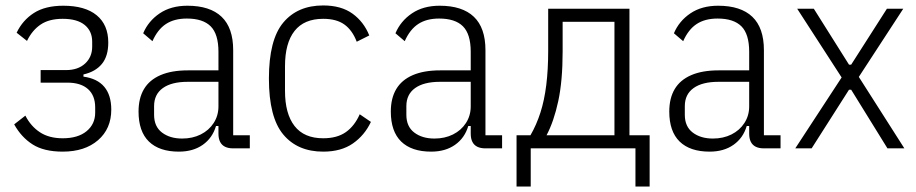

<svg xmlns="http://www.w3.org/2000/svg" viewBox="-20 -544 3358 704"><path d="M210 12Q141 12 99.5 -14.5Q58 -41 32 -88L73 -120Q93 -81 126.5 -59Q160 -37 210 -37Q266 -37 297.5 -63Q329 -89 329 -131V-150Q329 -194 302.5 -217.5Q276 -241 227 -241H129V-287H222Q266 -287 292 -311Q318 -335 318 -373V-391Q318 -430 290.5 -452.5Q263 -475 210 -475Q160 -475 129 -454Q98 -433 79 -394L41 -424Q63 -470 104.5 -496.5Q146 -523 212 -523Q292 -523 334.5 -488Q377 -453 377 -388Q377 -338 353.5 -309.5Q330 -281 286 -271V-263Q337 -256 362.5 -225.5Q388 -195 388 -142Q388 -72 339.5 -30Q291 12 210 12Z M896 0H835Q817 0 805 -6Q793 -12 787 -24Q781 -36 781 -54V-92L791 -82H772Q759 -38 723.5 -13Q688 12 636 12Q564 12 526 -25Q488 -62 488 -135Q488 -184 508 -217.5Q528 -251 568.5 -268.5Q609 -286 669 -286H781V-354Q781 -419 752.5 -447.5Q724 -476 665 -476Q619 -476 588.5 -456Q558 -436 539 -393L505 -422Q524 -467 565.5 -495Q607 -523 667 -523Q750 -523 792.5 -482.5Q835 -442 835 -360V-48H896ZM781 -244H668Q609 -244 577 -221Q545 -198 545 -155V-123Q545 -80 574 -58Q603 -36 648 -36Q686 -36 716 -51Q746 -66 763.5 -93Q781 -120 781 -154Z M1165 12Q1071 12 1018.5 -51Q966 -114 966 -256Q966 -398 1018.5 -461Q1071 -524 1165 -524Q1231 -524 1272.5 -494Q1314 -464 1334 -414L1288 -391Q1272 -433 1243 -454Q1214 -475 1165 -475Q1095 -475 1060 -430.5Q1025 -386 1025 -301V-211Q1025 -127 1060 -82Q1095 -37 1165 -37Q1216 -37 1248 -59.5Q1280 -82 1299 -125L1340 -97Q1317 -48 1274 -18Q1231 12 1165 12Z M1821 0H1760Q1742 0 1730 -6Q1718 -12 1712 -24Q1706 -36 1706 -54V-92L1716 -82H1697Q1684 -38 1648.5 -13Q1613 12 1561 12Q1489 12 1451 -25Q1413 -62 1413 -135Q1413 -184 1433 -217.5Q1453 -251 1493.5 -268.5Q1534 -286 1594 -286H1706V-354Q1706 -419 1677.5 -447.5Q1649 -476 1590 -476Q1544 -476 1513.5 -456Q1483 -436 1464 -393L1430 -422Q1449 -467 1490.5 -495Q1532 -523 1592 -523Q1675 -523 1717.5 -482.5Q1760 -442 1760 -360V-48H1821ZM1706 -244H1593Q1534 -244 1502 -221Q1470 -198 1470 -155V-123Q1470 -80 1499 -58Q1528 -36 1573 -36Q1611 -36 1641 -51Q1671 -66 1688.5 -93Q1706 -120 1706 -154Z M1874 140V-48H1925Q1947 -86 1961.5 -131Q1976 -176 1983 -232.5Q1990 -289 1990 -357V-512H2288V-48H2362V140H2310V0H1926V140ZM1984 -48H2233V-464H2043V-355Q2043 -248 2027 -173.5Q2011 -99 1984 -48Z M2842 0H2781Q2763 0 2751 -6Q2739 -12 2733 -24Q2727 -36 2727 -54V-92L2737 -82H2718Q2705 -38 2669.5 -13Q2634 12 2582 12Q2510 12 2472 -25Q2434 -62 2434 -135Q2434 -184 2454 -217.5Q2474 -251 2514.5 -268.5Q2555 -286 2615 -286H2727V-354Q2727 -419 2698.5 -447.5Q2670 -476 2611 -476Q2565 -476 2534.5 -456Q2504 -436 2485 -393L2451 -422Q2470 -467 2511.5 -495Q2553 -523 2613 -523Q2696 -523 2738.5 -482.5Q2781 -442 2781 -360V-48H2842ZM2727 -244H2614Q2555 -244 2523 -221Q2491 -198 2491 -155V-123Q2491 -80 2520 -58Q2549 -36 2594 -36Q2632 -36 2662 -51Q2692 -66 2709.5 -93Q2727 -120 2727 -154Z M2896 0 3066 -260 2903 -512H2964L3093 -307H3101L3232 -512H3292L3129 -262L3296 0H3234L3101 -215H3093L2956 0Z"/></svg>

Font: IBM Plex Sans Condensed Light
Style: Regular
Weight: 300
Width: 3
Designer: Mike Abbink, Paul van der Laan, Pieter van Rosmalen
Foundry: Bold Monday
Version: Version 3.201